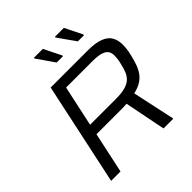

<svg xmlns="http://www.w3.org/2000/svg" viewBox="-236 -1055 1215 1215"><g transform="rotate(-45 371.0 -448.0)"><path d="M59 0 206 -688H537Q609 -688 649 -671.5Q689 -655 705 -625.5Q721 -596 721 -556Q721 -544 719.5 -529.5Q718 -515 715.5 -499.5Q713 -484 709 -470Q701 -436 690.5 -406.5Q680 -377 664 -354Q648 -331 621.5 -314Q595 -297 554 -288L616 0H528L473 -276Q460 -275 446.5 -274.5Q433 -274 419 -274H202L143 0ZM216 -345H445Q497 -345 529.5 -354Q562 -363 580.5 -380.5Q599 -398 609 -423Q619 -448 626 -481Q631 -500 633 -516.5Q635 -533 635 -546Q635 -570 624 -586Q613 -602 586 -610.5Q559 -619 511 -619H275ZM400 -773H345L263 -891L265 -896H344L402 -779ZM588 -773H534L451 -891L453 -896H532L590 -779Z"/></g></svg>

Font: Saira SemiExpanded
Style: Italic
Weight: 400
Width: 6
Italic angle: -12°
Designer: Hector Gatti with collaboration of the Omnibus-Type team
Foundry: Omnibus-Type
Version: Version 1.101